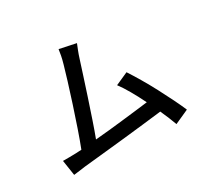

<svg xmlns="http://www.w3.org/2000/svg" viewBox="-158 -955 1272 1206"><g transform="rotate(-30 478.0 -352.0)"><path d="M799 37Q790 12 777.5 -18.5Q765 -49 750 -82Q693 -75 612.5 -66Q532 -57 448.5 -48Q365 -39 289.5 -31.5Q214 -24 167 -19Q149 -17 127 -13.5Q105 -10 83 -8L66 -119Q89 -119 114.5 -119Q140 -119 162 -120Q170 -121 180 -121Q190 -121 201 -122Q221 -173 246.5 -247Q272 -321 296.5 -396.5Q321 -472 341.5 -538.5Q362 -605 372 -641Q382 -676 386 -698Q390 -720 393 -741L512 -716Q504 -696 495 -673.5Q486 -651 476 -619Q465 -585 445 -522.5Q425 -460 401.5 -389Q378 -318 354.5 -248.5Q331 -179 313 -132Q362 -136 415 -141.5Q468 -147 520 -153Q572 -159 620 -164.5Q668 -170 706 -175Q679 -230 651 -279Q623 -328 598 -361L690 -402Q715 -364 745.5 -312.5Q776 -261 805 -206Q834 -151 859.5 -99Q885 -47 901 -9Z"/></g></svg>

Font: Kinto Sans Med
Style: Regular
Weight: 500
Designer: Authors: Ryoko NISHIZUKA  (kana & ideographs); Paul D. Hunt (Latin, Greek & Cyrillic); Wenlong ZHANG  (bopomofo); Sandol
Foundry: Adobe Systems Incorporated, ookami Inc.
Version: Version 0.001